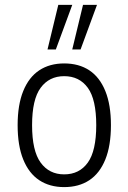

<svg xmlns="http://www.w3.org/2000/svg" viewBox="-20 -756 524 784"><path d="M242 8Q183 8 140.5 -20Q98 -48 75 -104.5Q52 -161 52 -245Q52 -328 75 -384.5Q98 -441 140.5 -469Q183 -497 242 -497Q302 -497 344.5 -469Q387 -441 410 -384.5Q433 -328 433 -245Q433 -161 410 -104.5Q387 -48 344.5 -20Q302 8 242 8ZM242 -44Q304 -44 338.5 -92Q373 -140 373 -245Q373 -350 338.5 -397.5Q304 -445 242 -445Q181 -445 146 -397.5Q111 -350 111 -245Q111 -140 146 -92Q181 -44 242 -44ZM275 -554 319 -736H376L309 -554ZM174 -554 218 -736H275L208 -554Z"/></svg>

Font: Nunito Sans 10pt Condensed Light
Style: Regular
Weight: 300
Width: 3
Designer: Vernon Adams
Foundry: Vernon Adams
Version: Version 3.101;gftools[0.9.27]